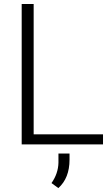

<svg xmlns="http://www.w3.org/2000/svg" viewBox="-20 -731 567 972"><path d="M150.4 -50.8H501.5V0H89.8V-710.9H150.4ZM275.4 221.2 240.7 195.8Q274.4 147.9 275.9 93.3V46.4H332V77.1Q332 170.4 275.4 221.2Z"/></svg>

Font: RobotoInd Light
Style: Regular
Weight: 300
Designer: Google
Version: Version 2.001151; 2014